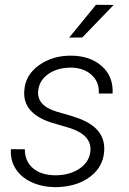

<svg xmlns="http://www.w3.org/2000/svg" viewBox="-20 -770 536 800"><path d="M22.5 0ZM356.4 -137.7Q364.3 -205.1 274.4 -235.4L190.4 -260.3Q74.7 -299.3 81.1 -390.6Q84.5 -456.5 141.8 -497.8Q199.2 -539.1 278.3 -538.1Q356 -537.1 404.3 -494.4Q452.6 -451.7 449.2 -380.4H391.6Q394.5 -427.7 362.1 -457.5Q329.6 -487.3 275.9 -488.3Q220.2 -488.3 182.1 -462.2Q144 -436 139.2 -393.1Q131.8 -330.1 216.3 -304.7L277.3 -287.1L310.1 -275.9Q420.4 -234.4 414.1 -140.6Q410.2 -77.1 359.1 -36.4Q308.1 4.4 227.5 9.3L207.5 9.8Q154.3 8.8 111.3 -11Q68.4 -30.8 45.4 -66.4Q22.5 -102.1 25.4 -148.4L83.5 -147.9Q83.5 -98.1 117.2 -69.3Q150.9 -40.5 210 -39.6Q268.6 -39.6 309.6 -66.2Q350.6 -92.8 356.4 -137.7ZM379.9 -750 453.6 -749.5 322.8 -613.8 268.1 -613.3Z"/></svg>

Font: Roboto Light
Style: Italic
Weight: 300
Italic angle: -12°
Designer: Google
Version: Version 2.134; 2016; ttfautohint (v1.6)